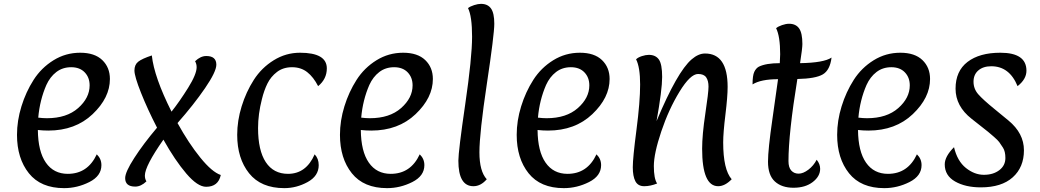

<svg xmlns="http://www.w3.org/2000/svg" viewBox="-20 -957 5385 994"><path d="M230 -281Q203 -281 176 -284Q177 -173 217.5 -115Q258 -57 331 -57Q434 -57 481 -158Q505 -135 505 -102Q505 -46 442.5 -14.5Q380 17 312 17Q191 17 129.5 -60Q68 -137 68 -259Q68 -332 91 -406.5Q114 -481 154 -543.5Q194 -606 257 -645Q320 -684 395 -684Q470 -684 509.5 -646Q549 -608 549 -548Q549 -451 459.5 -366Q370 -281 230 -281ZM220 -517Q186 -439 178 -348Q202 -345 223 -345Q325 -345 384.5 -397.5Q444 -450 444 -515Q444 -556 418.5 -582.5Q393 -609 348.5 -609Q304 -609 271.5 -584Q239 -559 220 -517Z M998 -609Q998 -626 990 -640Q1018 -667 1048 -667Q1100 -667 1100 -622Q1100 -586 1041.5 -500.5Q983 -415 899 -320Q957 -215 1017.5 -140.5Q1078 -66 1123 -51Q1110 10 1047 10Q1003 10 944.5 -58.5Q886 -127 826 -234Q730 -97 730 -48Q730 -31 738 -18Q710 9 680 9Q628 9 628 -35Q628 -66 675 -139Q722 -212 793 -296Q744 -391 710 -476.5Q676 -562 676 -592Q676 -622 695.5 -637.5Q715 -653 766 -670Q778 -558 868 -379Q910 -432 954 -502.5Q998 -573 998 -609Z M1452 17Q1331 17 1269.5 -60Q1208 -137 1208 -259Q1208 -332 1231 -406.5Q1254 -481 1294 -543.5Q1334 -606 1397 -645Q1460 -684 1533 -684Q1672 -684 1672 -603Q1672 -548 1627 -511Q1603 -558 1570.5 -583.5Q1538 -609 1492 -609Q1446 -609 1414 -584.5Q1382 -560 1364.5 -524.5Q1347 -489 1336 -444Q1316 -366 1316 -294Q1316 -178 1356 -117.5Q1396 -57 1471 -57Q1565 -57 1609 -158Q1630 -136 1630 -102Q1630 -46 1572.5 -14.5Q1515 17 1452 17Z M1902 -281Q1875 -281 1848 -284Q1849 -173 1889.5 -115Q1930 -57 2003 -57Q2106 -57 2153 -158Q2177 -135 2177 -102Q2177 -46 2114.5 -14.5Q2052 17 1984 17Q1863 17 1801.5 -60Q1740 -137 1740 -259Q1740 -332 1763 -406.5Q1786 -481 1826 -543.5Q1866 -606 1929 -645Q1992 -684 2067 -684Q2142 -684 2181.5 -646Q2221 -608 2221 -548Q2221 -451 2131.5 -366Q2042 -281 1902 -281ZM1892 -517Q1858 -439 1850 -348Q1874 -345 1895 -345Q1997 -345 2056.5 -397.5Q2116 -450 2116 -515Q2116 -556 2090.5 -582.5Q2065 -609 2020.5 -609Q1976 -609 1943.5 -584Q1911 -559 1892 -517Z M2500 -29Q2469 7 2431 7Q2353 7 2353 -125Q2353 -174 2388.5 -417Q2424 -660 2424 -766.5Q2424 -873 2403 -915Q2414 -924 2434.5 -930.5Q2455 -937 2470 -937Q2505 -937 2522 -913Q2539 -889 2539 -834Q2539 -779 2500.5 -523Q2462 -267 2462 -168.5Q2462 -70 2500 -29Z M2817 -281Q2790 -281 2763 -284Q2764 -173 2804.5 -115Q2845 -57 2918 -57Q3021 -57 3068 -158Q3092 -135 3092 -102Q3092 -46 3029.5 -14.5Q2967 17 2899 17Q2778 17 2716.5 -60Q2655 -137 2655 -259Q2655 -332 2678 -406.5Q2701 -481 2741 -543.5Q2781 -606 2844 -645Q2907 -684 2982 -684Q3057 -684 3096.5 -646Q3136 -608 3136 -548Q3136 -451 3046.5 -366Q2957 -281 2817 -281ZM2807 -517Q2773 -439 2765 -348Q2789 -345 2810 -345Q2912 -345 2971.5 -397.5Q3031 -450 3031 -515Q3031 -556 3005.5 -582.5Q2980 -609 2935.5 -609Q2891 -609 2858.5 -584Q2826 -559 2807 -517Z M3630 -680Q3747 -680 3747 -507Q3747 -457 3735.5 -363Q3724 -269 3724 -220Q3724 -79 3768 -29Q3733 7 3698 7Q3615 7 3615 -187Q3615 -259 3631.5 -368.5Q3648 -478 3648 -508.5Q3648 -539 3636 -556.5Q3624 -574 3594 -574Q3554 -574 3498 -482.5Q3442 -391 3403.5 -276.5Q3365 -162 3365 -97Q3365 -32 3382 -7Q3347 7 3315 7Q3283 7 3269.5 -18.5Q3256 -44 3256 -91.5Q3256 -139 3275 -284.5Q3294 -430 3294 -519.5Q3294 -609 3273 -650Q3283 -660 3303 -666.5Q3323 -673 3339 -673Q3374 -673 3391 -649Q3408 -625 3408 -558.5Q3408 -492 3379 -330Q3486 -586 3561 -650Q3596 -680 3630 -680Z M4017 -630 4019 -676Q4019 -769 3998 -811Q4008 -820 4028.5 -827Q4049 -834 4065 -834Q4100 -834 4117 -810Q4134 -786 4134 -729Q4134 -707 4122 -630Q4245 -632 4285 -659Q4277 -594 4240 -572Q4203 -550 4108 -548Q4062 -265 4062 -123Q4062 -90 4076.5 -74Q4091 -58 4114.5 -58Q4138 -58 4165 -78.5Q4192 -99 4208 -130Q4226 -108 4226 -83Q4226 -44 4187.5 -14.5Q4149 15 4088 15Q4027 15 3991.5 -17.5Q3956 -50 3956 -120Q3956 -183 3979 -341.5Q4002 -500 4008 -547Q3919 -547 3876 -520Q3876 -566 3885 -585Q3894 -604 3909 -612Q3946 -630 4017 -630Z M4476 -281Q4449 -281 4422 -284Q4423 -173 4463.5 -115Q4504 -57 4577 -57Q4680 -57 4727 -158Q4751 -135 4751 -102Q4751 -46 4688.5 -14.5Q4626 17 4558 17Q4437 17 4375.5 -60Q4314 -137 4314 -259Q4314 -332 4337 -406.5Q4360 -481 4400 -543.5Q4440 -606 4503 -645Q4566 -684 4641 -684Q4716 -684 4755.5 -646Q4795 -608 4795 -548Q4795 -451 4705.5 -366Q4616 -281 4476 -281ZM4466 -517Q4432 -439 4424 -348Q4448 -345 4469 -345Q4571 -345 4630.5 -397.5Q4690 -450 4690 -515Q4690 -556 4664.5 -582.5Q4639 -609 4594.5 -609Q4550 -609 4517.5 -584Q4485 -559 4466 -517Z M5112 -614Q5070 -614 5045 -592.5Q5020 -571 5020 -534Q5020 -497 5044.5 -469Q5069 -441 5128 -393Q5187 -345 5201 -333Q5281 -267 5281 -179Q5281 -91 5223 -39Q5165 13 5058 13Q4978 13 4924.5 -17.5Q4871 -48 4871 -106Q4871 -147 4919 -195Q4936 -123 4980.5 -87.5Q5025 -52 5073.5 -52Q5122 -52 5153.5 -76Q5185 -100 5185 -139Q5185 -173 5172.5 -192.5Q5160 -212 5153 -221.5Q5146 -231 5126 -248.5Q5106 -266 5095.5 -274.5Q5085 -283 5055 -306.5Q5025 -330 5010 -342Q4927 -407 4927 -498Q4927 -589 4989 -636.5Q5051 -684 5159 -684Q5294 -684 5294 -591Q5294 -547 5248 -511Q5206 -614 5112 -614Z"/></svg>

Font: Paprika
Style: Regular
Weight: 400
Designer: Eduardo Rodriguez Tunni
Foundry: Eduardo Rodriguez Tunni
Version: Version 1.001